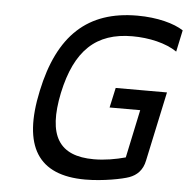

<svg xmlns="http://www.w3.org/2000/svg" viewBox="-50 -729 775 787"><g transform="rotate(5 337.0 -335.0)"><path d="M655 -546 674 -635C636 -660 567 -679 484 -679C280 -679 161 -569 112 -337C62 -105 135 9 329 9C402 9 482 -7 509 -17C539 -28 563 -50 571 -91L632 -376H421L403 -294H529L487 -96C447 -85 402 -77 357 -77C213 -77 162 -158 199 -336C237 -514 322 -593 471 -593C540 -593 610 -577 655 -546Z"/></g></svg>

Font: LT Wave Mono
Style: Italic
Weight: 400
Designer: Daniel Lyons
Version: Version 2.5 (Glyphs App)